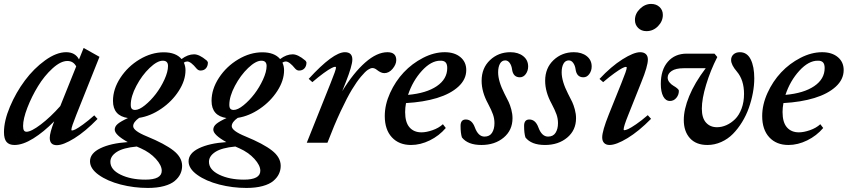

<svg xmlns="http://www.w3.org/2000/svg" viewBox="-26 -722 4287 971"><path d="M47.4 11.2Q20 11.2 7.1 -4.2Q-5.9 -19.5 -5.9 -53.7Q-5.9 -110.8 24.4 -182.6Q54.7 -254.4 99.9 -314.9Q145 -375.5 202.1 -416.7Q259.3 -458 308.6 -458Q354.5 -458 373.5 -421.4L397 -479.5L477.1 -434.6L359.9 -141.1Q335 -79.1 335 -66.4Q335 -62 337.9 -62Q343.8 -62 356.2 -68.1Q368.7 -74.2 394 -92.5Q419.4 -110.8 450.7 -138.7L467.3 -120.6Q405.8 -57.1 349.9 -22.5Q293.9 12.2 261.2 12.2Q225.6 12.2 225.6 -24.9Q225.6 -50.3 248 -108.4Q195.3 -54.7 142.3 -21.7Q89.4 11.2 47.4 11.2ZM90.8 -85Q90.8 -69.3 95 -62.5Q99.1 -55.7 108.4 -55.7Q131.8 -55.7 180.7 -92.8Q229.5 -129.9 278.8 -185.5L359.4 -386.2Q344.7 -413.6 314.9 -413.6Q280.8 -413.6 239.5 -376Q198.2 -338.4 166.3 -286.1Q134.3 -233.9 112.5 -177.5Q90.8 -121.1 90.8 -85Z M721.7 228.5Q651.4 228.5 584.2 211.2Q517.1 193.8 473.1 162.4Q429.2 130.9 429.2 93.8Q429.2 53.2 481.7 27.8Q534.2 2.4 620.1 -3.4Q554.2 -40 554.2 -66.4Q554.2 -82.5 569.6 -95.5Q585 -108.4 621.1 -125Q545.4 -136.2 545.4 -211.9Q545.4 -271.5 583 -328.9Q620.6 -386.2 680.4 -421.9Q740.2 -457.5 802.2 -457.5Q863.3 -457.5 892.1 -423.3Q923.8 -447.3 955.6 -447.3Q981.9 -447.3 1018.1 -417Q1020.5 -415.5 1022.9 -411.6Q1025.4 -407.7 1025.4 -406.2Q1025.4 -387.7 1015.4 -376.5Q1005.4 -365.2 987.8 -365.2Q977.1 -365.2 968.3 -375Q939 -411.1 920.9 -411.1Q912.1 -411.1 903.8 -405.3Q912.1 -387.7 912.1 -366.7Q912.1 -314.9 877.9 -262Q843.8 -209 789.3 -171.9Q734.9 -134.8 677.7 -126Q647.5 -104.5 647.5 -84Q647.5 -60.5 716.8 -32.2Q807.1 4.9 851.1 39.3Q895 73.7 895 116.7Q895 138.7 886 157.7Q877 176.8 857.7 193.1Q838.4 209.5 803.5 219Q768.6 228.5 721.7 228.5ZM657.2 -166Q677.7 -166 707 -189.7Q736.3 -213.4 762 -246.8Q787.6 -280.3 805.7 -319.8Q823.7 -359.4 823.7 -388.2Q823.7 -415 797.4 -415Q769 -415 730.5 -378.2Q691.9 -341.3 663.6 -287.8Q635.3 -234.4 635.3 -191.9Q635.3 -177.7 640.6 -171.9Q646 -166 657.2 -166ZM532.2 96.2Q532.2 136.2 584 161.4Q635.7 186.5 709 186.5Q792 186.5 792 141.6Q792 114.3 762.2 81.5Q732.4 48.8 686.5 28.3Q674.3 23.4 665.5 19Q596.7 25.4 564.5 46.4Q532.2 67.4 532.2 96.2Z M1220.2 228.5Q1149.9 228.5 1082.8 211.2Q1015.6 193.8 971.7 162.4Q927.7 130.9 927.7 93.8Q927.7 53.2 980.2 27.8Q1032.7 2.4 1118.7 -3.4Q1052.7 -40 1052.7 -66.4Q1052.7 -82.5 1068.1 -95.5Q1083.5 -108.4 1119.6 -125Q1043.9 -136.2 1043.9 -211.9Q1043.9 -271.5 1081.5 -328.9Q1119.1 -386.2 1179 -421.9Q1238.8 -457.5 1300.8 -457.5Q1361.8 -457.5 1390.6 -423.3Q1422.4 -447.3 1454.1 -447.3Q1480.5 -447.3 1516.6 -417Q1519 -415.5 1521.5 -411.6Q1523.9 -407.7 1523.9 -406.2Q1523.9 -387.7 1513.9 -376.5Q1503.9 -365.2 1486.3 -365.2Q1475.6 -365.2 1466.8 -375Q1437.5 -411.1 1419.4 -411.1Q1410.6 -411.1 1402.3 -405.3Q1410.6 -387.7 1410.6 -366.7Q1410.6 -314.9 1376.5 -262Q1342.3 -209 1287.8 -171.9Q1233.4 -134.8 1176.3 -126Q1146 -104.5 1146 -84Q1146 -60.5 1215.3 -32.2Q1305.7 4.9 1349.6 39.3Q1393.6 73.7 1393.6 116.7Q1393.6 138.7 1384.5 157.7Q1375.5 176.8 1356.2 193.1Q1336.9 209.5 1302 219Q1267.1 228.5 1220.2 228.5ZM1155.8 -166Q1176.3 -166 1205.6 -189.7Q1234.9 -213.4 1260.5 -246.8Q1286.1 -280.3 1304.2 -319.8Q1322.3 -359.4 1322.3 -388.2Q1322.3 -415 1295.9 -415Q1267.6 -415 1229 -378.2Q1190.4 -341.3 1162.1 -287.8Q1133.8 -234.4 1133.8 -191.9Q1133.8 -177.7 1139.2 -171.9Q1144.5 -166 1155.8 -166ZM1030.8 96.2Q1030.8 136.2 1082.5 161.4Q1134.3 186.5 1207.5 186.5Q1290.5 186.5 1290.5 141.6Q1290.5 114.3 1260.7 81.5Q1231 48.8 1185.1 28.3Q1172.9 23.4 1164.1 19Q1095.2 25.4 1063 46.4Q1030.8 67.4 1030.8 96.2Z M1525.4 0 1646 -301.8Q1673.3 -369.1 1673.3 -380.4Q1673.3 -384.3 1668.5 -384.3Q1663.1 -384.3 1649.7 -377.4Q1636.2 -370.6 1610.6 -352.1Q1585 -333.5 1553.7 -306.6L1535.2 -323.2Q1658.7 -458 1718.3 -458Q1755.9 -458 1755.9 -420.9Q1755.9 -390.6 1722.7 -306.2L1704.6 -260.7Q1762.2 -354.5 1821.3 -406.2Q1880.4 -458 1933.6 -458Q1978 -458 1978 -418Q1978 -396.5 1959.7 -374.3Q1941.4 -352.1 1917.5 -352.1Q1900.9 -352.1 1879.9 -368.7Q1868.7 -377.9 1857.4 -377.9Q1848.1 -377.9 1834.7 -369.1Q1821.3 -360.4 1799.6 -334.5Q1777.8 -308.6 1753.7 -268.8Q1729.5 -229 1696.8 -159.2Q1664.1 -89.4 1629.9 0Z M2052.7 11.2Q1991.7 11.2 1955.8 -27.6Q1919.9 -66.4 1919.9 -135.3Q1919.9 -192.9 1946.8 -252Q1973.6 -311 2015.9 -356Q2058.1 -400.9 2113.5 -429.4Q2168.9 -458 2223.1 -458Q2272.5 -458 2302.2 -433.3Q2332 -408.7 2332 -367.7Q2332 -320.3 2292 -283.7Q2252 -247.1 2183.8 -226.3Q2115.7 -205.6 2027.3 -200.7Q2022.9 -177.2 2022.9 -155.3Q2022.9 -103.5 2044.9 -78.1Q2066.9 -52.7 2105.5 -52.7Q2129.9 -52.7 2161.1 -63.5Q2192.4 -74.2 2213.9 -93.8L2228.5 -74.7Q2194.8 -35.2 2147.5 -12Q2100.1 11.2 2052.7 11.2ZM2201.2 -415Q2154.8 -415.5 2107.9 -364.3Q2061 -313 2037.6 -242.2Q2130.4 -250.5 2183.1 -286.4Q2235.8 -322.3 2235.8 -377.9Q2235.8 -397.9 2227.3 -406.7Q2218.8 -415.5 2201.2 -415Z M2408.7 11.2Q2339.8 11.2 2310.1 -26.9Q2303.2 -48.3 2303.2 -85.4Q2303.2 -117.7 2329.6 -117.7Q2360.8 -117.7 2375.5 -77.6Q2392.6 -31.2 2424.3 -31.2Q2450.2 -31.2 2462.4 -50.5Q2474.6 -69.8 2474.6 -99.1Q2474.6 -122.1 2467 -143.6Q2459.5 -165 2442.4 -197.3Q2409.7 -256.8 2409.7 -313.5Q2409.7 -377.9 2452.1 -418Q2494.6 -458 2554.7 -458Q2594.7 -458 2619.9 -438.2Q2645 -418.5 2645 -385.7Q2645 -364.3 2633.1 -347.7Q2621.1 -331.1 2603 -331.1Q2568.8 -331.1 2563.5 -372.1Q2561 -390.6 2551.8 -403.6Q2542.5 -416.5 2529.3 -416.5Q2511.7 -416.5 2502.4 -399.7Q2493.2 -382.8 2493.2 -356.4Q2493.2 -311 2525.4 -248Q2539.6 -221.2 2546.6 -206.1Q2553.7 -190.9 2559.8 -168.5Q2565.9 -146 2565.9 -124Q2565.9 -63.5 2521.2 -26.1Q2476.6 11.2 2408.7 11.2Z M2730 11.2Q2661.1 11.2 2631.3 -26.9Q2624.5 -48.3 2624.5 -85.4Q2624.5 -117.7 2650.9 -117.7Q2682.1 -117.7 2696.8 -77.6Q2713.9 -31.2 2745.6 -31.2Q2771.5 -31.2 2783.7 -50.5Q2795.9 -69.8 2795.9 -99.1Q2795.9 -122.1 2788.3 -143.6Q2780.8 -165 2763.7 -197.3Q2731 -256.8 2731 -313.5Q2731 -377.9 2773.4 -418Q2815.9 -458 2876 -458Q2916 -458 2941.2 -438.2Q2966.3 -418.5 2966.3 -385.7Q2966.3 -364.3 2954.3 -347.7Q2942.4 -331.1 2924.3 -331.1Q2890.1 -331.1 2884.8 -372.1Q2882.3 -390.6 2873 -403.6Q2863.8 -416.5 2850.6 -416.5Q2833 -416.5 2823.7 -399.7Q2814.5 -382.8 2814.5 -356.4Q2814.5 -311 2846.7 -248Q2860.8 -221.2 2867.9 -206.1Q2875 -190.9 2881.1 -168.5Q2887.2 -146 2887.2 -124Q2887.2 -63.5 2842.5 -26.1Q2797.9 11.2 2730 11.2Z M3243.2 -564.5Q3217.8 -564.5 3201.4 -580.6Q3185.1 -596.7 3185.1 -621.1Q3185.1 -652.8 3210.4 -677.5Q3235.8 -702.1 3267.1 -702.1Q3293 -702.1 3309.6 -686.5Q3326.2 -670.9 3326.2 -646.5Q3326.2 -614.7 3301.8 -589.6Q3277.3 -564.5 3243.2 -564.5ZM3056.6 11.2Q3039.1 11.2 3029.3 1.2Q3019.5 -8.8 3019.5 -27.3Q3019.5 -59.6 3052.7 -142.6L3116.7 -301.8Q3143.6 -367.7 3143.6 -379.9Q3143.6 -383.8 3138.7 -383.8Q3133.3 -383.8 3120.1 -377Q3106.9 -370.1 3081.3 -351.8Q3055.7 -333.5 3024.4 -306.6L3005.9 -322.8Q3064.5 -385.7 3121.8 -421.9Q3179.2 -458 3211.4 -458Q3230 -458 3240.2 -448.5Q3250.5 -439 3250.5 -420.9Q3250.5 -387.7 3217.3 -306.2L3151.9 -142.1Q3127.9 -83 3127.9 -67.4Q3127.9 -63.5 3131.3 -63.5Q3137.7 -63.5 3150.9 -69.3Q3164.1 -75.2 3190.9 -93.5Q3217.8 -111.8 3250 -139.6L3266.6 -121.1Q3204.6 -58.1 3147.5 -23.4Q3090.3 11.2 3056.6 11.2Z M3551.3 11.2Q3494.1 11.2 3463.1 -23.2Q3432.1 -57.6 3432.1 -115.2Q3432.1 -168.9 3459.5 -235.8Q3486.8 -302.7 3543 -377H3432.6Q3391.6 -377 3371.1 -363.3Q3350.6 -349.6 3350.6 -329.6Q3350.6 -316.9 3359.4 -305.9Q3368.2 -294.9 3378.9 -288.8Q3389.6 -282.7 3398.4 -275.6Q3407.2 -268.6 3407.2 -262.2Q3407.2 -242.2 3394.3 -226.8Q3381.3 -211.4 3362.3 -211.4Q3340.3 -211.4 3328.1 -234.6Q3315.9 -257.8 3315.9 -297.4Q3315.9 -369.1 3351.6 -409.9Q3387.2 -450.7 3446.8 -450.7H3587.4L3601.6 -433.6Q3566.9 -365.7 3545.2 -293.9Q3523.4 -222.2 3523.4 -172.4Q3523.4 -125.5 3544.4 -102.1Q3565.4 -78.6 3600.1 -78.6Q3624 -78.6 3647.7 -89.1Q3671.4 -99.6 3691.7 -119.6Q3711.9 -139.6 3724.4 -172.9Q3736.8 -206.1 3736.8 -247.1Q3736.8 -317.4 3700.7 -359.9Q3671.4 -394 3671.4 -418.5Q3671.4 -436 3683.6 -447Q3695.8 -458 3715.8 -458Q3752.4 -458 3770.5 -421.6Q3788.6 -385.3 3788.6 -325.7Q3788.6 -290.5 3781.5 -252.2Q3774.4 -213.9 3761 -176Q3747.6 -138.2 3726.8 -104.5Q3706.1 -70.8 3680.7 -44.9Q3655.3 -19 3621.6 -3.9Q3587.9 11.2 3551.3 11.2Z M3961.4 11.2Q3900.4 11.2 3864.5 -27.6Q3828.6 -66.4 3828.6 -135.3Q3828.6 -192.9 3855.5 -252Q3882.3 -311 3924.6 -356Q3966.8 -400.9 4022.2 -429.4Q4077.6 -458 4131.8 -458Q4181.2 -458 4210.9 -433.3Q4240.7 -408.7 4240.7 -367.7Q4240.7 -320.3 4200.7 -283.7Q4160.6 -247.1 4092.5 -226.3Q4024.4 -205.6 3936 -200.7Q3931.6 -177.2 3931.6 -155.3Q3931.6 -103.5 3953.6 -78.1Q3975.6 -52.7 4014.2 -52.7Q4038.6 -52.7 4069.8 -63.5Q4101.1 -74.2 4122.6 -93.8L4137.2 -74.7Q4103.5 -35.2 4056.2 -12Q4008.8 11.2 3961.4 11.2ZM4109.9 -415Q4063.5 -415.5 4016.6 -364.3Q3969.7 -313 3946.3 -242.2Q4039.1 -250.5 4091.8 -286.4Q4144.5 -322.3 4144.5 -377.9Q4144.5 -397.9 4136 -406.7Q4127.4 -415.5 4109.9 -415Z"/></svg>

Font: Elstob 8pt SemiBold
Style: Italic
Weight: 600
Italic angle: -20°
Designer: Peter S. Baker
Version: Version 1.015